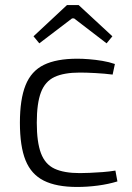

<svg xmlns="http://www.w3.org/2000/svg" viewBox="-20 -730 525 762"><path d="M287 -497Q307 -497 333 -495Q359 -493 386 -488.5Q413 -484 436 -476L427 -434Q396 -438 359 -440Q322 -442 297 -442Q234 -442 196.5 -424.5Q159 -407 142.5 -363.5Q126 -320 126 -243Q126 -166 142.5 -122Q159 -78 196.5 -60.5Q234 -43 297 -43Q312 -43 336 -44Q360 -45 387 -47Q414 -49 438 -53L446 -10Q410 1 368.5 6.5Q327 12 286 12Q204 12 154 -13Q104 -38 81.5 -93.5Q59 -149 59 -243Q59 -336 81.5 -392Q104 -448 154 -472.5Q204 -497 287 -497ZM292 -710 426 -586 403 -558 274 -657H266L136 -558L113 -586L246 -710Z"/></svg>

Font: Exo 2 Light
Style: Regular
Weight: 300
Designer: Natanael Gama
Foundry: Natanael Gama
Version: Version 2.010